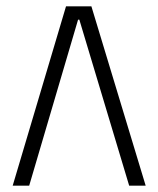

<svg xmlns="http://www.w3.org/2000/svg" viewBox="-20 -585 499 605"><path d="M20 0 188 -565H268L439 0H387L230 -523H226L72 0Z"/></svg>

Font: TajawalTap
Style: Regular
Weight: 300
Designer: Boutros Fonts
Foundry: Created by Boutros International 2017
Version: Version 2.700